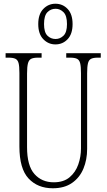

<svg xmlns="http://www.w3.org/2000/svg" viewBox="-20 -999 571 1029"><path d="M263 10Q182 10 133 -42.5Q84 -95 84 -214V-608Q84 -644 79.5 -661Q75 -678 62.5 -684Q50 -690 26 -690H10V-714H203V-690H183Q160 -690 147.5 -684Q135 -678 130 -660Q125 -642 125 -605V-210Q125 -111 164.5 -66.5Q204 -22 268 -22Q321 -22 353 -49Q385 -76 399.5 -117.5Q414 -159 414 -203V-607Q414 -643 409.5 -660.5Q405 -678 392.5 -684Q380 -690 356 -690H335V-714H520V-690H504Q481 -690 468.5 -684Q456 -678 451.5 -660Q447 -642 447 -606V-201Q447 -143 427 -95Q407 -47 366 -18.5Q325 10 263 10ZM277 -761Q239 -761 212 -789Q185 -817 185 -870Q185 -923 212 -951Q239 -979 277 -979Q316 -979 342.5 -951Q369 -923 369 -870Q369 -817 342.5 -789Q316 -761 277 -761ZM278 -790Q302 -790 320.5 -808Q339 -826 339 -870Q339 -915 320.5 -933.5Q302 -952 278 -952Q252 -952 234 -933.5Q216 -915 216 -870Q216 -826 234 -808Q252 -790 278 -790Z"/></svg>

Font: Noto Serif ExtraCondensed ExtraLight
Style: Regular
Weight: 200
Width: 2
Designer: Monotype Design Team
Foundry: Monotype Imaging Inc.
Version: Version 2.015